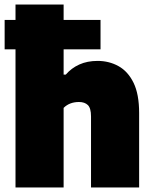

<svg xmlns="http://www.w3.org/2000/svg" viewBox="-20 -828 680 848"><path d="M48.5 0V-610H0.5V-740H48.5V-808H261V-740H424V-610H261V-498.5H270.5Q295.5 -527.5 330.5 -543.2Q365.5 -559 411 -559Q461.5 -559 503.2 -536Q545 -513 569.8 -462.5Q594.5 -412 594.5 -329V0H382V-313.5Q382 -350.5 368 -364Q354 -377.5 329 -377.5Q287 -377.5 261 -351.5V0Z"/></svg>

Font: Encode Sans Black
Style: Regular
Weight: 900
Designer: Multiple Designers
Foundry: Impallari Type
Version: Version 3.002; ttfautohint (v1.8.3) -l 8 -r 50 -G 200 -x 14 